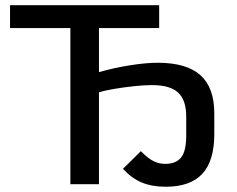

<svg xmlns="http://www.w3.org/2000/svg" viewBox="-20 -708 912 738"><path d="M803.7 -193.4Q803.7 -89.4 757.6 -39.8Q711.4 9.8 617.2 9.8Q564.5 9.8 525.4 -6.3Q486.3 -22.5 452.6 -59.1L521.5 -127Q549.3 -98.6 570.6 -88.4Q591.8 -78.1 614.7 -78.1Q656.7 -78.1 676.3 -102.8Q695.8 -127.4 695.8 -187.5V-260.3Q695.8 -322.8 665 -351.8Q634.3 -380.9 564 -380.9Q533.7 -380.9 495.1 -376.7Q456.5 -372.6 420.2 -366.5Q383.8 -360.4 360.4 -353.5V0H250.5V-600.1H18.6V-688H591.8V-600.1H360.4V-430.7Q418 -447.3 479.5 -457Q541 -466.8 585.9 -466.8Q697.3 -466.8 750.5 -418.9Q803.7 -371.1 803.7 -272Z"/></svg>

Font: Arimo Medium
Style: Regular
Weight: 500
Designer: Steve Matteson
Foundry: Monotype Imaging Inc.
Version: Version 1.33